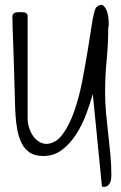

<svg xmlns="http://www.w3.org/2000/svg" viewBox="-20 -642 490 777"><path d="M355.5 -261.7Q345.7 -225.6 329.6 -182.1Q313.5 -138.7 289.6 -100.6Q265.6 -62.5 232.4 -36.6Q199.2 -10.7 155.3 -10.7Q121.1 -10.7 100.1 -24.9Q79.1 -39.1 67.4 -63Q55.7 -86.9 50.3 -115.7Q44.9 -144.5 43 -173.8Q42 -183.6 41 -213.4Q40 -243.2 39.1 -283.7Q38.1 -324.2 36.6 -370.1Q35.2 -416 33.7 -456.1Q32.2 -496.1 31.2 -526.4Q30.3 -556.6 30.3 -566.4Q29.3 -576.2 31.2 -581.5Q33.2 -586.9 38.1 -589.4Q43 -591.8 49.3 -592.3Q55.7 -592.8 60.5 -592.8H68.4Q74.2 -592.8 79.1 -591.8Q84 -590.8 87.9 -587.4Q91.8 -584 91.8 -578.1V-162.1Q91.8 -144.5 97.2 -127Q102.5 -109.4 112.3 -94.2Q122.1 -79.1 136.7 -69.3Q151.4 -59.6 169.9 -59.6Q207 -62.5 233.9 -99.1Q260.7 -135.7 280.3 -191.4Q299.8 -247.1 312.5 -312.5Q325.2 -377.9 335 -438.5Q344.7 -499 352.1 -545.9Q359.4 -592.8 368.2 -611.3Q386.7 -627.9 397.5 -619.6Q408.2 -611.3 413.6 -594.2Q418.9 -577.1 419.9 -557.1Q420.9 -537.1 418 -528.3Q418 -462.9 411.6 -398.4Q405.3 -334 405.3 -267.6Q405.3 -225.6 409.2 -183.6Q413.1 -141.6 418 -99.6Q422.9 -57.6 426.8 -16.1Q430.7 25.4 430.7 66.4Q430.7 74.2 429.7 82.5Q428.7 90.8 425.3 97.7Q421.9 104.5 416 109.4Q410.2 114.3 399.4 114.3Q399.4 114.3 397 113.8Q394.5 113.3 392.6 113.3Z"/></svg>

Font: Shadows Into Light
Style: Regular
Weight: 400
Designer: Kimberly Geswein
Foundry: Kimberly Geswein
Version: Version 001.000